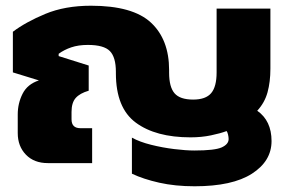

<svg xmlns="http://www.w3.org/2000/svg" viewBox="-20 -570 1011 671"><path d="M660 81Q592 81 536.5 68.5Q481 56 441 37V-89Q468 -74 508 -64Q548 -54 589 -49Q630 -44 659 -44Q731 -44 755 -55Q779 -66 779 -84Q779 -91 777 -99.5Q775 -108 772 -112Q751 -104 717.5 -97Q684 -90 646 -90Q524 -90 454.5 -141.5Q385 -193 385 -314V-319Q385 -370 364 -391.5Q343 -413 287 -413Q254 -413 229 -404.5Q204 -396 185 -382V-374L290 -341V-253Q259 -244 244.5 -227.5Q230 -211 230 -179V-153Q230 -122 261 -122H302V0H147Q99 0 70.5 -29.5Q42 -59 42 -105V-170Q42 -209 59 -242.5Q76 -276 116 -289L25 -317V-459Q70 -493 138.5 -521.5Q207 -550 298 -550Q444 -550 507.5 -491Q571 -432 571 -325V-316Q571 -266 590 -244Q609 -222 655 -222Q699 -222 718 -244.5Q737 -267 737 -317V-540H925V-330Q925 -284 915 -247.5Q905 -211 879 -183Q929 -148 929 -77Q929 -7 860.5 37Q792 81 660 81Z"/></svg>

Font: Kanit
Style: Bold
Weight: 700
Designer: Katatrad Team
Foundry: CadsonDemak
Version: Version 2.000; ttfautohint (v1.8.3)